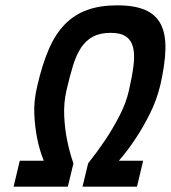

<svg xmlns="http://www.w3.org/2000/svg" viewBox="-20 -690 640 719"><path d="M144 -88Q128 -127 119 -173Q111 -212 108.5 -262.5Q106 -313 120 -370Q138 -448 162.5 -505Q187 -562 222.5 -598.5Q258 -635 306 -652.5Q354 -670 419 -670Q484 -670 524 -652.5Q564 -635 582.5 -598.5Q601 -562 599.5 -505Q598 -448 580 -370Q566 -313 540.5 -262.5Q515 -212 489 -173Q459 -127 425 -88H516L493 9H289L310 -78Q344 -121 375 -167Q401 -206 426.5 -254.5Q452 -303 463 -352Q475 -404 480 -444.5Q485 -485 478.5 -512Q472 -539 452 -553Q432 -567 395 -567Q355 -567 328.5 -553Q302 -539 284 -512Q266 -485 253.5 -444.5Q241 -404 229 -352Q218 -303 220.5 -254.5Q223 -206 231 -167Q240 -121 255 -78L234 9H31L54 -88Z"/></svg>

Font: Panefresco 750wt
Style: Italic
Weight: 750
Foundry: Campivisivi & Chank Co
Version: Version 1.000